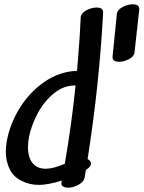

<svg xmlns="http://www.w3.org/2000/svg" viewBox="-20 -892 667 892"><path d="M192 -108Q227 -108 281 -131Q313 -316 331 -495H329Q275 -495 230 -458Q185 -421 155.5 -366Q126 -311 115 -257Q110 -232 110 -208Q110 -149 143 -123Q162 -108 192 -108ZM429 -857Q460 -857 459 -834Q442 -504 387 -153Q403 -145 403 -132Q403 -117 379 -103L373 -66Q369 -47 344.5 -33.5Q320 -20 296 -20Q281 -20 272 -26.5Q263 -33 266 -46Q266 -51 267 -53Q203 -33 161 -33Q115 -33 78 -53Q41 -72 24 -108Q7 -144 7 -189Q7 -205 11 -233Q25 -314 71 -389Q117 -464 187 -512Q257 -560 338 -563Q350 -700 355 -812Q356 -830 380 -843.5Q404 -857 429 -857ZM533 -605Q518 -605 510 -611Q502 -617 503 -630Q517 -762 523 -828Q525 -846 549 -859Q573 -872 597 -872Q612 -872 620 -866Q628 -860 627 -848L605 -649Q604 -631 580.5 -618Q557 -605 533 -605Z"/></svg>

Font: Sedgwick Ave
Style: Regular
Weight: 400
Designer: Kevin Burke, Pedro Vergani
Foundry: Google, Inc.
Version: Version 1.000